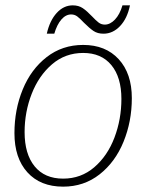

<svg xmlns="http://www.w3.org/2000/svg" viewBox="-20 -688 547 718"><path d="M34 -190Q34 -278 65 -353.5Q96 -429 154.5 -474.5Q213 -520 291 -520Q375 -520 424 -466.5Q473 -413 473 -321Q473 -234 442 -158Q411 -82 352.5 -36Q294 10 216 10Q131 10 82.5 -43.5Q34 -97 34 -190ZM434 -318Q434 -399 396.5 -444.5Q359 -490 291 -490Q224 -490 174.5 -447.5Q125 -405 98.5 -337Q72 -269 72 -194Q72 -112 109.5 -66Q147 -20 216 -20Q283 -20 332.5 -62.5Q382 -105 408 -173.5Q434 -242 434 -318ZM252 -668Q274 -668 289.5 -657.5Q305 -647 324 -627Q339 -611 349 -603.5Q359 -596 372 -596Q392 -596 410 -615Q428 -634 438 -668H466Q456 -619 429 -590.5Q402 -562 367 -562Q345 -562 330 -572Q315 -582 294 -603Q279 -619 269 -626.5Q259 -634 246 -634Q226 -634 209.5 -615Q193 -596 183 -562H155Q166 -611 192 -639.5Q218 -668 252 -668Z"/></svg>

Font: Thasadith
Style: Italic
Weight: 400
Italic angle: -9°
Designer: Cadson Demak Co.,Ltd.
Foundry: Cadson Demak Co.,Ltd.
Version: Version 1.000; ttfautohint (v1.6)